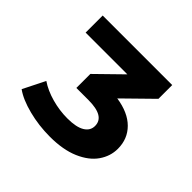

<svg xmlns="http://www.w3.org/2000/svg" viewBox="-115 -860 660 660"><g transform="rotate(45 215.0 -530.5)"><path d="M397 -455Q397 -419 375.5 -388Q354 -357 310 -338Q266 -319 202 -319Q148 -319 97.5 -332Q47 -345 18 -366L58 -446Q86 -427 124 -416.5Q162 -406 200 -406Q243 -406 264.5 -419Q286 -432 286 -455Q286 -502 207 -502H148V-570L239 -659H36V-742H374V-675L273 -576Q333 -567 365 -535Q397 -503 397 -455Z"/></g></svg>

Font: Montserrat-Bold
Style: Bold
Weight: 700
Version: Version 7.200